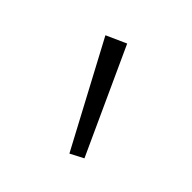

<svg xmlns="http://www.w3.org/2000/svg" viewBox="-33 -938 343 343"><g transform="rotate(-45 138.0 -766.5)"><path d="M227 -831 32 -727 45 -702 244 -793Z"/></g></svg>

Font: Glow Sans SC Normal ExtraLight
Style: Regular
Weight: 200
Designer: Ryoko NISHIZUKA (kana, bopomofo & ideographs); Paul D. Hunt (Latin, Greek & Cyrillic); Sandoll Communications, Soo-young
Version: Version 0.93